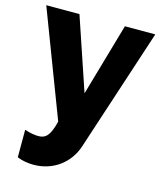

<svg xmlns="http://www.w3.org/2000/svg" viewBox="-113 -608 778 922"><g transform="rotate(15 276.0 -147.0)"><path d="M59 79V216C87 227 114 231 141 231C239 231 316 171 344 85L544 -525H393L289 -164L167 -525H2L202 0C185 69 166 92 128 92C110 92 85 88 59 79Z"/></g></svg>

Font: FIGSv2-sans-serif ExtraBold
Style: Regular
Weight: 800
Designer: Matt McInerney, Pablo Impallari, Rodrigo Fuenzalida,Mirko Velimirovic
Foundry: Matt McInerney, Pablo Impallari, Rodrigo Fuenzalida
Version: Version 4.021;hotconv 1.0.109;makeotfexe 2.5.65596